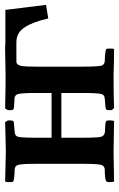

<svg xmlns="http://www.w3.org/2000/svg" viewBox="125 -598 474 765"><g transform="rotate(-90 362.5 -216.0)"><path d="M496.1 -432.1 540 -433.1H549.8Q564.9 -433.1 570.8 -432.1H642.1H705.1L725.1 -270L670.9 -261.2Q657.2 -322.3 635.7 -355.2Q614.3 -388.2 576.2 -388.2H498Q497.1 -388.2 495.6 -387.7Q494.1 -387.2 493.2 -387.2Q482.4 -380.9 481 -362.8Q479 -347.7 479 -312V-124Q479 -91.3 480 -76.2Q480.5 -53.2 484.6 -45.4Q488.8 -37.6 500 -36.1Q503.4 -36.1 511.2 -35.6Q519 -35.2 522.9 -35.2Q539.6 -33.7 547.9 -30.8Q550.8 -27.8 550.8 -23.9V-5.9Q550.8 -2.9 548.8 1Q509.3 1 444.8 -1Q357.9 -1 314 1Q308.1 -4.9 306.2 -7.8Q304.7 -16.1 306.2 -24.9Q306.2 -29.3 309.1 -30.8Q315.9 -34.2 330.1 -34.2Q333.5 -34.7 340.8 -35.2Q348.1 -35.6 351.1 -36.1Q363.8 -36.6 367.9 -44.7Q372.1 -52.7 373 -76.2Q374 -88.4 374 -116.2V-209H195.8V-117.2Q195.8 -89.4 196.8 -77.1Q197.3 -53.2 201.7 -45.4Q206.1 -37.6 219.2 -35.2Q232.4 -35.2 240.2 -34.2Q254.4 -34.2 261.2 -30.8Q264.2 -29.3 264.2 -24.9Q265.6 -15.6 264.2 -5.9Q264.2 -2.9 262.2 1Q242.2 0.5 201.4 0Q160.6 -0.5 141.1 -1Q124 -1 81.5 0Q39.1 1 21 1Q21 -2 19 -5.9V-24.9Q21.5 -30.3 22.9 -30.8Q33.7 -36.1 70.8 -36.1Q82 -38.1 85.9 -46.4Q89.8 -54.7 90.8 -77.1Q91.8 -91.3 91.8 -123V-308.1Q91.8 -340.8 90.8 -355Q89.8 -377 85.9 -385.3Q82 -393.6 70.8 -395Q66.9 -395 59.1 -395.5Q51.3 -396 47.9 -396Q27.3 -397.9 22.9 -399.9Q21.5 -400.4 19 -405.8V-425.8Q21 -429.7 21 -433.1Q113.3 -430.7 141.1 -430.2Q160.2 -430.7 201.7 -431.6Q243.2 -432.6 257.8 -433.1Q258.8 -431.6 261 -428Q263.2 -424.3 264.2 -422.9Q265.6 -415.5 264.2 -407.2Q264.2 -402.8 261.2 -399.9Q255.4 -397 240.2 -397Q236.8 -396.5 229.5 -396Q222.2 -395.5 219.2 -395Q206.1 -394 201.7 -386.7Q197.3 -379.4 196.8 -355Q195.8 -342.8 195.8 -315.9V-248H374V-315.9Q374 -342.8 373 -354Q372.1 -378.4 367.9 -386.5Q363.8 -394.5 351.1 -396Q337.9 -396 330.1 -397Q314.9 -397 309.1 -399.9Q306.2 -401.4 306.2 -405.8Q304.7 -415 306.2 -422.9Q306.6 -423.8 307.9 -426Q309.1 -428.2 310.3 -429.9Q311.5 -431.6 313 -433.1Q395 -431.2 437 -431.2Q446.8 -431.2 466.6 -431.6Q486.3 -432.1 495.1 -432.1Z"/></g></svg>

Font: Common Serif SemiBold
Style: Regular
Weight: 600
Designer: Philipp H. Poll, Khaled Hosny
Foundry: Stefan Peev, Context Ltd.
Version: Version 1.026